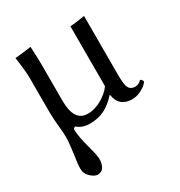

<svg xmlns="http://www.w3.org/2000/svg" viewBox="-161 -550 837 895"><g transform="rotate(-30 257.5 -102.5)"><path d="M341.8 -60.1H339.8Q309.1 -25.4 274.4 -7.8Q239.7 9.8 193.8 9.8Q173.8 9.8 156 3.4Q138.2 -2.9 128.9 -13.2Q124.5 -13.2 120.4 -10.3Q116.2 -7.3 116.2 -3.9Q116.2 15.6 121.1 41Q123.5 58.6 134.8 100.1Q136.2 106 140.4 121.6Q144.5 137.2 146.5 146.5Q148.4 155.8 148.9 164.1Q149.9 167 149.9 173.8Q149.9 198.2 139.9 216.1Q129.9 233.9 106.9 233.9Q90.8 233.9 70.3 215.3Q49.8 196.8 49.8 168.9Q49.8 143.1 57.1 100.1Q65.9 37.6 65.9 7.8Q65.9 -11.7 63 -40Q57.1 -93.8 57.1 -133.8V-321.8Q57.1 -334 54.4 -360.8Q51.8 -387.7 48.8 -408.2L45.9 -429.2Q59.6 -429.2 92 -433.6Q124.5 -438 132.8 -439Q136.2 -375 136.2 -342.8V-147Q136.2 -35.2 209 -35.2Q247.6 -35.2 285.2 -57.1Q322.8 -79.1 341.8 -106.9V-429.2Q356.4 -429.2 386.5 -433.8Q416.5 -438.5 420.9 -439V-121.1Q420.9 -83.5 426 -62.5Q431.2 -41.5 449.2 -36.1Q457 -34.2 462.9 -34.2Q474.1 -34.2 481.7 -38.1Q489.3 -42 492.7 -45.9Q496.1 -49.8 498 -49.8Q501.5 -49.8 505.6 -44.9Q509.8 -40 509.8 -35.2Q509.8 -31.7 499.3 -21.5Q488.8 -11.2 467 -0.7Q445.3 9.8 421.9 9.8Q387.7 9.8 366.9 -8.1Q346.2 -25.9 341.8 -60.1Z"/></g></svg>

Font: Common Serif
Style: Regular
Weight: 400
Designer: Philipp H. Poll, Khaled Hosny
Foundry: Stefan Peev, Context Ltd.
Version: Version 1.026